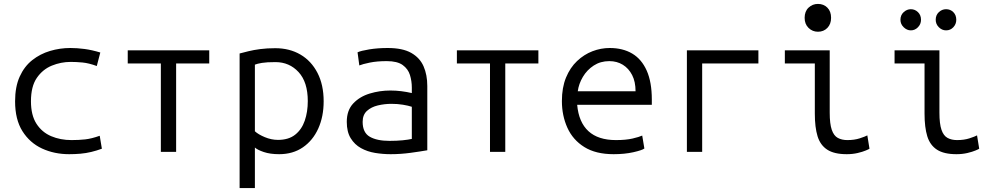

<svg xmlns="http://www.w3.org/2000/svg" viewBox="-20 -775 5080 980"><path d="M333 12Q257 12 194.5 -17Q132 -46 94.5 -105.5Q57 -165 57 -258Q57 -332 80.5 -384Q104 -436 144.5 -468Q185 -500 235.5 -515Q286 -530 339 -530Q374 -530 411.5 -525Q449 -520 492 -507L474 -438Q433 -453 401 -456Q369 -459 341 -459Q291 -459 244.5 -440Q198 -421 168 -377.5Q138 -334 138 -258Q138 -187 166 -143.5Q194 -100 241 -80Q288 -60 345 -60Q382 -60 414.5 -63.5Q447 -67 489 -82L500 -16Q473 -6 446 0.5Q419 7 391 9.5Q363 12 333 12Z M801 0V-451H632V-518H1048V-451H879V0Z M1203 185V-502Q1222 -507 1248 -513.5Q1274 -520 1308.5 -524.5Q1343 -529 1385 -529Q1458 -529 1513.5 -496.5Q1569 -464 1600.5 -403Q1632 -342 1632 -258Q1632 -180 1604.5 -119Q1577 -58 1526 -23Q1475 12 1405 12Q1359 12 1326.5 1Q1294 -10 1281 -22V185ZM1399 -61Q1453 -61 1486.5 -87.5Q1520 -114 1535.5 -159Q1551 -204 1551 -259Q1551 -356 1504 -407Q1457 -458 1386 -458Q1341 -458 1317 -454Q1293 -450 1281 -445V-105Q1298 -89 1331.5 -75Q1365 -61 1399 -61Z M1974 12Q1934 12 1894.5 5.5Q1855 -1 1822.5 -19Q1790 -37 1770 -69.5Q1750 -102 1750 -153Q1750 -212 1783 -247Q1816 -282 1867 -297.5Q1918 -313 1972 -313Q2001 -313 2028.5 -309.5Q2056 -306 2082 -300V-328Q2082 -361 2072.5 -392Q2063 -423 2035.5 -443Q2008 -463 1954 -463Q1904 -463 1867.5 -455.5Q1831 -448 1814 -441L1805 -508Q1822 -516 1865 -523Q1908 -530 1959 -530Q2035 -530 2079 -505Q2123 -480 2142 -436.5Q2161 -393 2161 -336V-8Q2127 -2 2076 5Q2025 12 1974 12ZM1968 -56Q2006 -56 2035.5 -59Q2065 -62 2082 -66V-230Q2064 -236 2036.5 -240.5Q2009 -245 1978 -245Q1943 -245 1909 -237Q1875 -229 1853 -209Q1831 -189 1831 -153Q1831 -98 1867.5 -77Q1904 -56 1968 -56Z M2481 0V-451H2312V-518H2728V-451H2559V0Z M3112 12Q3021 12 2962.5 -24.5Q2904 -61 2876 -123Q2848 -185 2848 -259Q2848 -328 2869 -379Q2890 -430 2925.5 -463.5Q2961 -497 3004 -513.5Q3047 -530 3092 -530Q3159 -530 3207 -501.5Q3255 -473 3281 -414.5Q3307 -356 3307 -267Q3307 -263 3307 -255Q3307 -247 3307 -240H2926Q2934 -151 2983.5 -105.5Q3033 -60 3124 -60Q3175 -60 3209 -68Q3243 -76 3258 -83L3269 -17Q3257 -8 3212.5 2Q3168 12 3112 12ZM2929 -309H3224Q3224 -358 3206.5 -392Q3189 -426 3159 -444.5Q3129 -463 3090 -463Q3045 -463 3010.5 -440.5Q2976 -418 2955 -382.5Q2934 -347 2929 -309Z M3486 0V-518H3851V-451H3564V0Z M4302 12Q4238 12 4202.5 -11Q4167 -34 4153 -79.5Q4139 -125 4139 -195V-451H3986V-518H4215V-200Q4215 -143 4225.5 -112.5Q4236 -82 4256.5 -71Q4277 -60 4305 -60Q4341 -60 4368.5 -69Q4396 -78 4407 -84L4418 -16Q4416 -14 4399.5 -7Q4383 0 4357.5 6Q4332 12 4302 12ZM4155 -613Q4127 -613 4107 -632.5Q4087 -652 4087 -684Q4087 -717 4107 -736Q4127 -755 4155 -755Q4184 -755 4203 -736Q4222 -717 4222 -684Q4222 -652 4203 -632.5Q4184 -613 4155 -613Z M4862 12Q4798 12 4762.5 -11Q4727 -34 4713 -79.5Q4699 -125 4699 -195V-451H4546V-518H4775V-200Q4775 -143 4785.5 -112.5Q4796 -82 4816.5 -71Q4837 -60 4865 -60Q4901 -60 4928.5 -69Q4956 -78 4967 -84L4978 -16Q4976 -14 4959.5 -7Q4943 0 4917.5 6Q4892 12 4862 12ZM4809 -620Q4788 -620 4772 -636Q4756 -652 4756 -674Q4756 -698 4772 -713Q4788 -728 4809 -728Q4831 -728 4846 -713Q4861 -698 4861 -674Q4861 -652 4846 -636Q4831 -620 4809 -620ZM4629 -620Q4609 -620 4592.5 -636Q4576 -652 4576 -674Q4576 -698 4592.5 -713Q4609 -728 4629 -728Q4650 -728 4665.5 -713Q4681 -698 4681 -674Q4681 -652 4665.5 -636Q4650 -620 4629 -620Z"/></svg>

Font: Ubuntu Sans Mono
Style: Regular
Weight: 400
Monospace: yes
Designer: Dalton Maag Ltd
Foundry: Dalton Maag Ltd
Version: Version 1.006